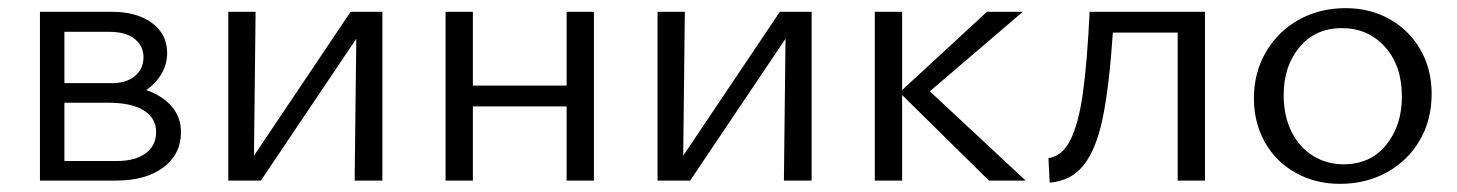

<svg xmlns="http://www.w3.org/2000/svg" viewBox="-20 -443 3573 471"><path d="M78 -414H255Q316 -414 353 -386.5Q390 -359 390 -313Q390 -286 376.5 -262.5Q363 -239 339 -222Q379 -208 401.5 -181.5Q424 -155 424 -119Q424 -65 381 -32.5Q338 0 264 0H78ZM363 -119Q363 -153 333 -172Q303 -191 245 -191H138V-48H266Q312 -48 337.5 -67Q363 -86 363 -119ZM255 -239Q290 -239 311 -256.5Q332 -274 332 -303Q332 -330 310.5 -347.5Q289 -365 247 -365H138V-239Z M854 -348 620 0H540V-414H607L603 -61L840 -414H918V0H850Z M1370 -182H1140V0H1073V-414H1140V-233H1370V-414H1437V0H1370Z M1907 -348 1673 0H1593V-414H1660L1656 -61L1893 -414H1971V0H1903Z M2193 -210V0H2126V-414H2193V-222L2401 -414H2489L2261 -219L2496 0H2406Z M2653 -414H2936V0H2869V-363H2710Q2701 -230 2685 -153Q2669 -76 2638 -37.5Q2607 1 2555 5L2552 -55Q2586 -60 2606 -100Q2626 -140 2636.5 -215Q2647 -290 2653 -414Z M3056 -202Q3056 -265 3085.5 -315.5Q3115 -366 3166 -394.5Q3217 -423 3281 -423Q3341 -423 3389 -396Q3437 -369 3464.5 -321Q3492 -273 3492 -213Q3492 -149 3463 -99Q3434 -49 3382.5 -20.5Q3331 8 3267 8Q3207 8 3158.5 -19Q3110 -46 3083 -94Q3056 -142 3056 -202ZM3419 -206Q3419 -282 3377.5 -328Q3336 -374 3272 -374Q3207 -374 3168 -327.5Q3129 -281 3129 -210Q3129 -159 3148 -120.5Q3167 -82 3200.5 -61Q3234 -40 3276 -40Q3342 -40 3380.5 -87.5Q3419 -135 3419 -206Z"/></svg>

Font: LXGW Bright TC
Style: Regular
Weight: 400
Designer: Christian Thalmann (Catharsis Fonts)
Foundry: LXGW / Christian Thalmann (Catharsis Fonts) / Fontworks Inc.
Version: Version 5.501